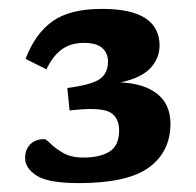

<svg xmlns="http://www.w3.org/2000/svg" viewBox="-20 -736 442 432"><path d="M157.5 -324Q88.5 -324 62.5 -340.8Q36.5 -357.5 36.5 -380.5Q36.5 -399.5 48 -411.2Q59.5 -423 80 -423Q83.5 -423 93.8 -412.8Q104 -402.5 122 -392Q140 -381.5 167.5 -381.5Q205 -381.5 226.5 -395Q248 -408.5 248 -442.5Q248 -470 229.8 -482Q211.5 -494 157.5 -489.5L136.5 -487.5L131.5 -538Q188 -545.5 205.5 -558.8Q223 -572 223 -597.5Q223 -616.5 210 -628Q197 -639.5 169 -639.5Q138.5 -639.5 118.2 -624.2Q98 -609 84.5 -580L37.5 -603.5Q59 -660 98 -688Q137 -716 209 -716Q276 -716 307.5 -694.8Q339 -673.5 339 -634Q339 -604.5 318.2 -582.5Q297.5 -560.5 251 -550.5Q303.5 -548.5 333.5 -525Q363.5 -501.5 363.5 -457.5Q363.5 -395 315.5 -359.5Q267.5 -324 157.5 -324Z"/></svg>

Font: Newsreader 6pt SemiBold
Style: Regular
Weight: 600
Designer: Hugues Gentile
Foundry: Production Type
Version: Version 1.003; ttfautohint (v1.8.3)